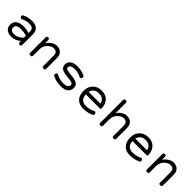

<svg xmlns="http://www.w3.org/2000/svg" viewBox="354 -2062 3488 3488"><g transform="rotate(45 2098.5 -318.0)"><path d="M128.9 -417.5Q101.1 -402.8 116.2 -371.6Q131.8 -338.9 158.2 -352.5Q233.9 -391.1 309.6 -391.1Q368.7 -391.1 395.3 -368.9Q421.9 -346.7 421.9 -299.3V-130.9L426.8 -67.9V-26.9Q426.8 -9.8 434.1 -2.4Q441.4 4.9 460.4 4.9H461.4Q480.5 4.9 487.8 -2.4Q495.1 -9.8 495.1 -26.9V-299.3Q495.1 -461.9 311.5 -461.9Q213.4 -461.9 128.9 -417.5ZM77.6 -131.8Q77.6 -64.9 123.3 -27.1Q168.9 10.7 243.7 10.7Q348.6 10.7 432.6 -65.4L427.2 -144.5Q347.2 -58.1 246.6 -58.1Q202.1 -58.1 177.5 -77.9Q152.8 -97.7 152.8 -133.3Q152.8 -213.9 273.9 -213.9Q358.4 -213.9 428.7 -189.5L429.2 -255.4Q355 -282.7 273.4 -282.7Q231.9 -282.7 197.5 -274.4Q163.1 -266.1 135.7 -248.5Q108.4 -231 93 -201.2Q77.6 -171.4 77.6 -131.8Z M766.6 -344.7V-424.3Q766.6 -441.4 759.3 -448.7Q752 -456.1 732.9 -456.1H731.9Q712.9 -456.1 705.6 -448.7Q698.2 -441.4 698.2 -424.3V-26.9Q698.2 -9.8 706.3 -2.4Q714.4 4.9 734.4 4.9H735.4Q755.4 4.9 763.4 -2.4Q771.5 -9.8 771.5 -26.9V-191.4Q771.5 -231.9 787.4 -269.3Q803.2 -306.6 828.1 -332.5Q853 -358.4 884.5 -374Q916 -389.6 947.3 -389.6Q992.7 -389.6 1014.4 -364.5Q1036.1 -339.4 1036.1 -295.4V-26.9Q1036.1 -9.8 1044.2 -2.4Q1052.2 4.9 1072.3 4.9H1073.2Q1093.3 4.9 1101.3 -2.4Q1109.4 -9.8 1109.4 -26.9V-302.7Q1109.4 -377 1068.8 -419.4Q1028.3 -461.9 954.6 -461.9Q902.3 -461.9 851.1 -429Q799.8 -396 766.6 -344.7Z M1710.9 -135.3Q1710.9 -215.8 1630.9 -245.1Q1591.8 -259.3 1510 -267.1Q1428.2 -274.9 1404.8 -282.2Q1367.2 -294.4 1367.2 -322.3Q1367.2 -356 1396.5 -373.5Q1425.8 -391.1 1477.5 -391.1Q1564.9 -391.1 1644.5 -350.6Q1670.9 -336.9 1685.5 -370.6Q1700.7 -404.8 1670.9 -419.4Q1586.4 -461.9 1474.6 -461.9Q1393.6 -461.9 1342.8 -425.5Q1292 -389.2 1292 -322.3Q1292 -248 1365.2 -218.8Q1403.8 -203.6 1487.8 -195.6Q1571.8 -187.5 1596.2 -179.2Q1635.7 -165.5 1635.7 -135.3Q1635.7 -100.6 1604.7 -80.3Q1573.7 -60.1 1513.7 -60.1Q1415.5 -60.1 1333.5 -106Q1308.1 -120.1 1292 -87.4Q1275.9 -54.2 1305.2 -38.1Q1394.5 10.7 1518.6 10.7Q1611.3 10.7 1661.1 -28.6Q1710.9 -67.9 1710.9 -135.3Z M1871.1 -225.6Q1871.1 -114.3 1929.2 -51.8Q1987.3 10.7 2093.3 10.7Q2147.9 10.7 2201.7 -1Q2255.4 -12.7 2294.9 -31.7Q2325.2 -46.4 2313 -79.1Q2306.6 -96.7 2295.4 -103Q2284.2 -109.4 2269 -102.1Q2235.4 -82.5 2188.7 -71.3Q2142.1 -60.1 2093.3 -60.1Q2024.9 -60.1 1987.3 -97.4Q1949.7 -134.8 1946.3 -207.5H2299.8Q2316.4 -207.5 2324 -214.6Q2331.5 -221.7 2330.6 -237.8Q2324.7 -339.4 2266.4 -400.6Q2208 -461.9 2103 -461.9Q2000.5 -461.9 1935.8 -396.7Q1871.1 -331.5 1871.1 -225.6ZM2251.5 -275.9H1951.2Q1963.4 -330.1 2002.9 -360.6Q2042.5 -391.1 2103 -391.1Q2166.5 -391.1 2203.9 -361.3Q2241.2 -331.5 2251.5 -275.9Z M2533.2 -645.5Q2513.2 -645.5 2505.1 -638.2Q2497.1 -630.9 2497.1 -613.8V-26.9Q2497.1 -9.8 2505.1 -2.4Q2513.2 4.9 2533.2 4.9H2534.2Q2554.2 4.9 2562.3 -2.4Q2570.3 -9.8 2570.3 -26.9V-191.4Q2570.3 -231.9 2586.2 -269.3Q2602.1 -306.6 2627 -332.5Q2651.9 -358.4 2683.3 -374Q2714.8 -389.6 2746.1 -389.6Q2791.5 -389.6 2813.2 -364.5Q2835 -339.4 2835 -295.4V-26.9Q2835 -9.8 2843 -2.4Q2851.1 4.9 2871.1 4.9H2872.1Q2892.1 4.9 2900.1 -2.4Q2908.2 -9.8 2908.2 -26.9V-302.7Q2908.2 -377 2867.7 -419.4Q2827.1 -461.9 2753.4 -461.9Q2704.1 -461.9 2654.1 -431.6Q2604 -401.4 2570.3 -351.6V-613.8Q2570.3 -630.9 2562.3 -638.2Q2554.2 -645.5 2534.2 -645.5Z M3070.3 -225.6Q3070.3 -114.3 3128.4 -51.8Q3186.5 10.7 3292.5 10.7Q3347.2 10.7 3400.9 -1Q3454.6 -12.7 3494.1 -31.7Q3524.4 -46.4 3512.2 -79.1Q3505.9 -96.7 3494.6 -103Q3483.4 -109.4 3468.3 -102.1Q3434.6 -82.5 3387.9 -71.3Q3341.3 -60.1 3292.5 -60.1Q3224.1 -60.1 3186.5 -97.4Q3148.9 -134.8 3145.5 -207.5H3499Q3515.6 -207.5 3523.2 -214.6Q3530.8 -221.7 3529.8 -237.8Q3523.9 -339.4 3465.6 -400.6Q3407.2 -461.9 3302.2 -461.9Q3199.7 -461.9 3135 -396.7Q3070.3 -331.5 3070.3 -225.6ZM3450.7 -275.9H3150.4Q3162.6 -330.1 3202.1 -360.6Q3241.7 -391.1 3302.2 -391.1Q3365.7 -391.1 3403.1 -361.3Q3440.4 -331.5 3450.7 -275.9Z M3764.6 -344.7V-424.3Q3764.6 -441.4 3757.3 -448.7Q3750 -456.1 3731 -456.1H3730Q3710.9 -456.1 3703.6 -448.7Q3696.3 -441.4 3696.3 -424.3V-26.9Q3696.3 -9.8 3704.3 -2.4Q3712.4 4.9 3732.4 4.9H3733.4Q3753.4 4.9 3761.5 -2.4Q3769.5 -9.8 3769.5 -26.9V-191.4Q3769.5 -231.9 3785.4 -269.3Q3801.3 -306.6 3826.2 -332.5Q3851.1 -358.4 3882.6 -374Q3914.1 -389.6 3945.3 -389.6Q3990.7 -389.6 4012.5 -364.5Q4034.2 -339.4 4034.2 -295.4V-26.9Q4034.2 -9.8 4042.2 -2.4Q4050.3 4.9 4070.3 4.9H4071.3Q4091.3 4.9 4099.4 -2.4Q4107.4 -9.8 4107.4 -26.9V-302.7Q4107.4 -377 4066.9 -419.4Q4026.4 -461.9 3952.6 -461.9Q3900.4 -461.9 3849.1 -429Q3797.9 -396 3764.6 -344.7Z"/></g></svg>

Font: Courier Prime Code
Style: Regular
Weight: 400
Designer: Alan Dague-Greene
Foundry: Quote-Unquote Apps
Version: Version 3.18